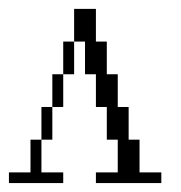

<svg xmlns="http://www.w3.org/2000/svg" viewBox="-20 -410 406 430"><path d="M0 0V-23.9H48.3V-97.2H72.8V-23.9H121.6V0ZM72.8 -97.2V-170.4H97.2V-97.2ZM97.2 -170.4V-243.7H121.6V-170.4ZM121.6 -243.7V-316.9H146V-243.7ZM194.8 0V-23.9H243.7V-97.2H219.2V-170.4H194.8V-243.7H170.4V-316.9H146V-390.1H194.8V-316.9H219.2V-243.7H243.7V-170.4H268.1V-97.2H292.5V-23.9H341.3V0Z"/></svg>

Font: FS Mondwest Regular
Style: Regular
Weight: 400
Designer: NZWStudios2024
Foundry: https://fontstruct.com
Version: Version 1.0